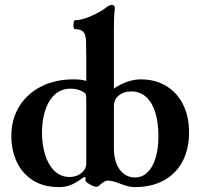

<svg xmlns="http://www.w3.org/2000/svg" viewBox="-20 -746 813 777"><path d="M363.8 8.8Q351.6 5.9 338.6 -2.7Q325.7 -11.2 325.7 -17.1Q326.2 -20 326.2 -26.4Q326.2 -27.8 325.4 -28.8Q324.7 -29.8 323.2 -29.8Q320.8 -29.8 317.4 -27.8Q314 -25.9 310.1 -22.9Q286.1 -4.9 265.1 3.2Q244.1 11.2 218.3 11.2Q155.8 11.2 112.3 -16.8Q68.8 -44.9 47.4 -91.8Q25.9 -138.7 25.9 -195.3Q25.9 -263.7 58.1 -315.7Q90.3 -367.7 147.2 -396.2Q204.1 -424.8 276.9 -424.8Q295.4 -424.8 306.6 -423.3Q317.9 -421.9 329.1 -418.5V-591.3H440.9V-387.7Q467.8 -405.8 495.4 -415.3Q522.9 -424.8 549.8 -424.8Q607.4 -424.8 651.6 -398.7Q695.8 -372.6 720.5 -323.7Q745.1 -274.9 745.1 -210Q745.1 -143.6 719.2 -93.8Q693.4 -43.9 643.8 -16.4Q594.2 11.2 525.9 11.2Q511.2 11.2 497.8 7.8Q484.4 4.4 465.3 -2.9Q451.7 -8.3 440.2 -11.5Q428.7 -14.6 418 -15.1H414.1Q409.2 -15.1 399.9 -9.5Q390.6 -3.9 379.9 6.3Q376.5 9.8 370.6 9.8Q368.2 9.3 367.2 9.3Q366.2 9.3 363.8 8.8ZM316.4 -52.2Q323.7 -60.1 326.4 -68.4Q329.1 -76.7 329.1 -87.4V-339.4Q329.1 -356.9 327.6 -362.8Q326.2 -368.7 318.8 -373Q295.9 -387.2 266.6 -387.2Q226.6 -387.2 200.4 -362.1Q174.3 -336.9 162.1 -296.6Q149.9 -256.3 149.9 -209.5Q149.9 -161.6 162.4 -120.6Q174.8 -79.6 200 -54.7Q225.1 -29.8 261.7 -29.8Q278.8 -29.8 292.7 -35.9Q306.6 -42 316.4 -52.2ZM621.1 -194.8Q621.1 -249.5 608.6 -290.3Q596.2 -331.1 571.5 -353.5Q546.9 -376 511.2 -376Q480.5 -376 460.7 -359.6Q440.9 -343.3 440.9 -315.9V-145Q440.9 -110.8 451.2 -84.2Q461.4 -57.6 481 -42.7Q500.5 -27.8 526.4 -27.8Q555.2 -27.8 576.7 -48.3Q598.1 -68.8 609.6 -106.7Q621.1 -144.5 621.1 -194.8ZM283.7 -627.9Q279.3 -627.9 277.8 -637Q276.4 -646 278.1 -655Q279.8 -664.1 283.7 -664.1Q310.5 -664.1 349.9 -681.6Q389.2 -699.2 412.1 -717.3Q418.5 -722.2 422.9 -724.1Q427.2 -726.1 432.6 -726.1Q438.5 -726.1 441.7 -722.7Q444.8 -719.2 444.8 -712.9Q442.4 -692.9 441.7 -674.1Q440.9 -655.3 440.9 -627.9V-528.8H328.6V-566.9Q328.6 -588.9 325.2 -601.8Q321.8 -614.7 312 -621.3Q302.2 -627.9 283.7 -627.9Z"/></svg>

Font: Junicode Two Beta VF
Style: Regular
Weight: 400
Designer: Peter S. Baker
Foundry: Briery Creek Software
Version: Version 1.031 beta; ttfautohint (v1.8.1.43-b0c9)